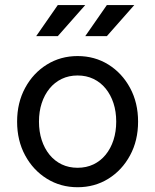

<svg xmlns="http://www.w3.org/2000/svg" viewBox="-20 -743 624 772"><path d="M136.7 -253.9Q136.7 -294.4 147.7 -328.1Q158.7 -361.8 179.2 -387Q199.7 -412.1 228.3 -425.8Q256.8 -439.5 292 -439.5Q327.1 -439.5 355.7 -425.8Q384.3 -412.1 404.8 -387Q425.3 -361.8 436.3 -328.1Q447.3 -294.4 447.3 -253.9Q447.3 -213.9 436.3 -179.9Q425.3 -146 404.8 -120.8Q384.3 -95.7 355.7 -82Q327.1 -68.4 292 -68.4Q256.8 -68.4 228.3 -82Q199.7 -95.7 179.2 -120.8Q158.7 -146 147.7 -179.9Q136.7 -213.9 136.7 -253.9ZM48.8 -253.9Q48.8 -177.7 81.1 -118.2Q113.3 -58.6 168.5 -24.4Q223.6 9.8 292 9.8Q360.8 9.8 415.8 -24.4Q470.7 -58.6 502.9 -118.2Q535.2 -177.7 535.2 -253.9Q535.2 -330.1 502.9 -389.6Q470.7 -449.2 415.8 -483.4Q360.8 -517.6 292 -517.6Q223.6 -517.6 168.5 -483.4Q113.3 -449.2 81.1 -389.6Q48.8 -330.1 48.8 -253.9ZM409.7 -597.7 520 -722.7H409.7L322.8 -597.7ZM212.4 -597.7 322.8 -722.7H212.4L125.5 -597.7Z"/></svg>

Font: Giphurs
Style: Regular
Weight: 400
Version: Version 2.010